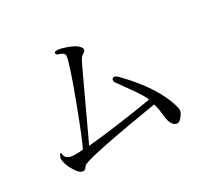

<svg xmlns="http://www.w3.org/2000/svg" viewBox="-162 -997 1324 1254"><g transform="rotate(-30 500.0 -370.5)"><path d="M377 -763Q377 -774 399 -774Q421 -774 469 -756.5Q517 -739 535.5 -721.5Q554 -704 554 -692Q554 -680 538.5 -670.5Q523 -661 516 -652.5Q509 -644 479 -580L268 -128Q486 -149 758 -194Q748 -226 684 -315L624 -399Q616 -409 616 -416Q616 -437 634 -437Q646 -437 664 -418Q853 -225 896 -54Q898 -46 898 -33.5Q898 -21 885.5 -2.5Q873 16 862 24.5Q851 33 846 33H841Q822 33 806.5 11Q791 -11 786.5 -63Q782 -115 771 -150Q277 -70 192 -34Q185 -31 176 -17.5Q167 -4 155 -4Q129 -4 107 -38Q65 -99 65 -151L78 -180Q87 -180 88 -167Q92 -124 164 -124Q192 -124 219 -127Q242 -163 338 -418.5Q434 -674 434 -714Q434 -735 391 -747Q378 -751 377 -763Z"/></g></svg>

Font: Sawarabi Mincho
Style: Regular
Weight: 400
Version: Version 1.00